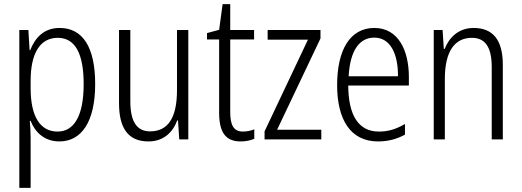

<svg xmlns="http://www.w3.org/2000/svg" viewBox="-20 -678 2537 934"><path d="M270 -542C194 -542 151 -495 127 -434H124L118 -532H74V236H129V-8C129 -36 127 -66 125 -90H129C150 -36 195 10 269 10C376 10 443 -85 443 -269C443 -451 381 -542 270 -542ZM261 -494C347 -494 387 -415 387 -269C387 -110 338 -38 260 -38C175 -38 129 -112 129 -249V-285C129 -416 173 -494 261 -494Z M896 -532H841V-240C841 -104 797 -39 710 -39C647 -39 614 -84 614 -186V-532H559V-176C559 -55 603 10 702 10C776 10 821 -35 842 -92H846L852 0H896Z M1162 -38C1116 -38 1100 -70 1100 -133V-486H1216V-532H1100V-658H1063L1046 -533L987 -517V-486H1046V-130C1046 -35 1077 10 1150 10C1177 10 1199 5 1217 -3V-49C1203 -43 1182 -38 1162 -38Z M1543 0V-47H1328L1539 -491V-532H1282V-485H1478L1267 -39V0Z M1801 -542C1682 -542 1620 -434 1620 -264C1620 -99 1683 10 1819 10C1870 10 1911 -2 1950 -23V-75C1906 -49 1868 -38 1823 -38C1725 -38 1675 -115 1674 -262H1969V-303C1969 -434 1917 -542 1801 -542ZM1801 -495C1881 -495 1917 -412 1916 -307H1676C1683 -432 1728 -495 1801 -495Z M2284 -542C2211 -542 2165 -496 2143 -440H2139L2133 -532H2090V0H2144V-294C2144 -429 2192 -494 2276 -494C2339 -494 2372 -450 2372 -353V0H2426V-363C2426 -486 2376 -542 2284 -542Z"/></svg>

Font: Noto Sans Hebrew Condensed Light
Style: Regular
Weight: 300
Width: 3
Designer: Monotype Design Team
Foundry: Monotype Imaging Inc.
Version: Version 2.004